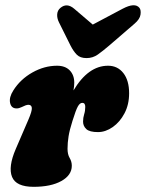

<svg xmlns="http://www.w3.org/2000/svg" viewBox="-20 -712 564 742"><path d="M44 -293Q23.5 -293 19 -314.5Q14.5 -336 31.5 -362.5Q58.5 -405.5 105 -431.8Q151.5 -458 200.5 -458Q232 -458 249.5 -440Q267 -422 267 -392.5Q267 -380 264 -362.5Q321 -458 397.5 -458Q434.5 -458 456.8 -429.5Q479 -401 479 -351.5Q479 -308 461.2 -274.2Q443.5 -240.5 415.8 -221Q388 -201.5 358.5 -201.5Q326 -201.5 313.5 -213.2Q301 -225 301 -242Q301 -257 305.2 -270.2Q309.5 -283.5 309.5 -299Q309.5 -314.5 298 -314.5Q288.5 -314.5 280.8 -300.5Q273 -286.5 260 -244.5Q249 -210 245 -185.2Q241 -160.5 241 -137Q241 -115.5 249.2 -101.5Q257.5 -87.5 257.5 -71.5Q257.5 -35 217.2 -12.5Q177 10 110 10Q42 10 26.5 -28.5Q11 -67 41 -136.5L89.5 -249Q104 -282.5 103 -294.8Q102 -307 89.5 -307Q81 -307 63.5 -298Q53.5 -293 44 -293ZM402 -536Q377.5 -515 358 -501.2Q338.5 -487.5 314.5 -487.5Q290 -487.5 277 -500.5Q264 -513.5 252.5 -536L208 -625.5Q200 -641.5 201 -656.8Q202 -672 213.5 -681.5Q238.5 -702.5 267 -678L338.5 -617L453.5 -678Q501.5 -703.5 519 -681.5Q525.5 -673 523 -655.5Q520.5 -638 500 -620.5Z"/></svg>

Font: Fraunces 144pt S100 Black
Style: Italic
Weight: 900
Italic angle: -16°
Version: Version 1.000; ttfautohint (v1.8.3)